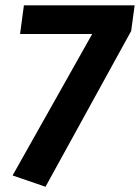

<svg xmlns="http://www.w3.org/2000/svg" viewBox="-20 -694 531 729"><path d="M491.2 -673.8 478 -576.2 152.8 15.1 27.8 -27.8 330.1 -564.9H56.2L70.8 -673.8Z"/></svg>

Font: FiraGO SemiBold
Style: Italic
Weight: 600
Italic angle: -8°
Designer: bBox Type GmbH
Foundry: bBox Type GmbH
Version: Version 1.001;PS 001.001;hotconv 1.0.88;makeotf.lib2.5.64775